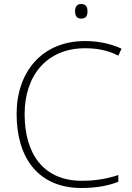

<svg xmlns="http://www.w3.org/2000/svg" viewBox="-20 -929 658 959"><path d="M385 -909C363 -909 355 -893 355 -873C355 -851 363 -836 385 -836C410 -836 417 -851 417 -873C417 -893 410 -909 385 -909ZM405 -688C461 -688 517 -679 571 -651L587 -686C532 -711 471 -724 405 -724C189 -724 63 -569 63 -360C63 -138 173 10 387 10C466 10 525 -3 571 -21V-55C521 -38 463 -26 389 -26C199 -26 103 -158 103 -359C103 -551 213 -688 405 -688Z"/></svg>

Font: Noto Sans Tamil ExtraLight
Style: Regular
Weight: 200
Designer: Jelle Bosma - Monotype Design Team
Foundry: Monotype Imaging Inc.
Version: Version 2.004